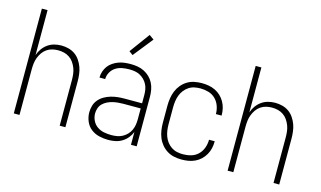

<svg xmlns="http://www.w3.org/2000/svg" viewBox="-89 -1022 2178 1301"><g transform="rotate(15 1000.0 -372.0)"><path d="M69 0V-735H109V-420Q117 -444 132 -465Q147 -486 167.5 -500.5Q188 -515 212.5 -521.5Q237 -528 262 -528Q288 -528 313 -521.5Q338 -515 358.5 -500.5Q379 -486 393.5 -464.5Q408 -443 416.5 -419.5Q425 -396 428 -370.5Q431 -345 431 -320V0H391V-320Q391 -341 388.5 -362Q386 -383 378.5 -402.5Q371 -422 359 -439.5Q347 -457 329.5 -469Q312 -481 291.5 -486Q271 -491 250 -491Q229 -491 208.5 -486Q188 -481 170.5 -469Q153 -457 141 -439.5Q129 -422 121.5 -402.5Q114 -383 111.5 -362Q109 -341 109 -320V0Z M733 8Q701 8 669 0.5Q637 -7 611.5 -27Q586 -47 573.5 -77.5Q561 -108 561 -140Q561 -164 568 -187.5Q575 -211 591 -229.5Q607 -248 628 -260Q649 -272 672.5 -279Q696 -286 720 -288.5Q744 -291 768 -291H891V-348Q891 -367 888 -386Q885 -405 876 -422.5Q867 -440 853.5 -453.5Q840 -467 823 -476Q806 -485 787 -488Q768 -491 749 -491Q724 -491 699 -486.5Q674 -482 653 -468.5Q632 -455 619.5 -432.5Q607 -410 607 -385H567Q567 -407 574 -428Q581 -449 593.5 -466Q606 -483 624.5 -495.5Q643 -508 663.5 -515.5Q684 -523 705.5 -525.5Q727 -528 749 -528Q773 -528 797 -524Q821 -520 843 -509Q865 -498 882.5 -481Q900 -464 911 -442.5Q922 -421 926.5 -396.5Q931 -372 931 -348V0H891V-90Q882 -67 866 -47.5Q850 -28 828.5 -15Q807 -2 782.5 3Q758 8 733 8ZM745 -29Q765 -29 785 -32.5Q805 -36 822.5 -45.5Q840 -55 854 -69.5Q868 -84 876.5 -102.5Q885 -121 888 -140.5Q891 -160 891 -180V-255H768Q749 -255 730 -253Q711 -251 693 -246.5Q675 -242 658 -233.5Q641 -225 627.5 -212Q614 -199 607.5 -180.5Q601 -162 601 -143Q601 -117 612.5 -93Q624 -69 645.5 -54Q667 -39 693 -34Q719 -29 745 -29ZM744 -590 717 -610 821 -752 854 -728Z M1247 8Q1221 8 1194.5 2.5Q1168 -3 1145.5 -17Q1123 -31 1106 -51.5Q1089 -72 1079 -96.5Q1069 -121 1065 -147.5Q1061 -174 1061 -200V-320Q1061 -346 1065 -372.5Q1069 -399 1079 -423.5Q1089 -448 1106 -468.5Q1123 -489 1145.5 -503Q1168 -517 1194.5 -522.5Q1221 -528 1247 -528Q1271 -528 1295 -524Q1319 -520 1341 -509.5Q1363 -499 1380.5 -482.5Q1398 -466 1410 -445Q1422 -424 1427.5 -400.5Q1433 -377 1433 -352V-350H1393V-352Q1393 -380 1383 -407.5Q1373 -435 1352.5 -455Q1332 -475 1304 -483Q1276 -491 1247 -491Q1226 -491 1205 -486.5Q1184 -482 1166 -470Q1148 -458 1135 -441Q1122 -424 1114.5 -404Q1107 -384 1104 -362.5Q1101 -341 1101 -320V-200Q1101 -179 1104 -157.5Q1107 -136 1114.5 -116Q1122 -96 1135 -79Q1148 -62 1166 -50Q1184 -38 1205 -33.5Q1226 -29 1247 -29Q1276 -29 1304 -37Q1332 -45 1352.5 -65Q1373 -85 1383 -112.5Q1393 -140 1393 -168V-170H1433V-168Q1433 -143 1427.5 -119.5Q1422 -96 1410 -75Q1398 -54 1380.5 -37.5Q1363 -21 1341 -10.5Q1319 0 1295 4Q1271 8 1247 8Z M1569 0V-735H1609V-420Q1617 -444 1632 -465Q1647 -486 1667.5 -500.5Q1688 -515 1712.5 -521.5Q1737 -528 1762 -528Q1788 -528 1813 -521.5Q1838 -515 1858.5 -500.5Q1879 -486 1893.5 -464.5Q1908 -443 1916.5 -419.5Q1925 -396 1928 -370.5Q1931 -345 1931 -320V0H1891V-320Q1891 -341 1888.5 -362Q1886 -383 1878.5 -402.5Q1871 -422 1859 -439.5Q1847 -457 1829.5 -469Q1812 -481 1791.5 -486Q1771 -491 1750 -491Q1729 -491 1708.5 -486Q1688 -481 1670.5 -469Q1653 -457 1641 -439.5Q1629 -422 1621.5 -402.5Q1614 -383 1611.5 -362Q1609 -341 1609 -320V0Z"/></g></svg>

Font: Iosevka Term Curly Extralight
Style: Regular
Weight: 200
Designer: Belleve Invis
Foundry: Belleve Invis
Version: Version 32.3.0